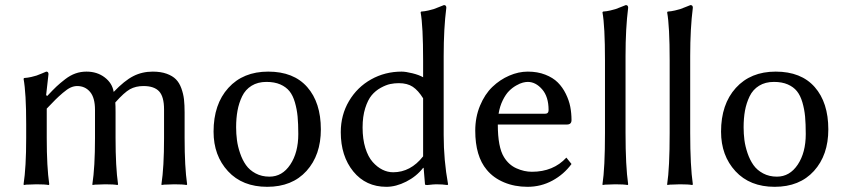

<svg xmlns="http://www.w3.org/2000/svg" viewBox="-20 -718 3285 748"><path d="M619.1 -180.2V-292Q619.1 -341.3 599.9 -362.1Q580.6 -382.8 539.1 -382.8Q508.8 -382.8 486.3 -370.4Q463.9 -357.9 429.2 -318.8Q430.2 -306.6 430.2 -280.8V-180.2Q430.2 -67.4 439.9 0L438 2.9Q424.3 0 390.1 0Q374.5 0 362.3 1Q349.6 1 345.2 2L340.8 2.9L339.8 0Q350.1 -66.4 350.1 -180.2V-290Q350.1 -337.4 330.8 -360.1Q311.5 -382.8 280.8 -382.8Q268.1 -382.8 255.1 -377Q242.2 -371.1 224.6 -356Q207 -340.8 196.5 -330.3Q186 -319.8 162.1 -294.9V-180.2Q162.1 -67.4 171.9 0L169.9 2.9Q156.2 0 122.1 0Q106.4 0 94.2 1Q82 1 77.6 2L73.2 2.9L71.8 0Q82 -66.4 82 -180.2V-234.9Q82 -355.5 71.8 -411.1L74.2 -414.1Q88.4 -415 102.1 -418.2Q115.7 -421.4 122.3 -423.6Q128.9 -425.8 142.6 -431.6Q156.2 -437.5 160.2 -439Q168.9 -439 168.9 -429.2L159.7 -347.2L164.1 -344.2Q186 -367.7 200 -380.9Q213.9 -394 233.9 -409.4Q253.9 -424.8 274.2 -431.9Q294.4 -439 316.9 -439Q358.4 -439 387.9 -416.5Q417.5 -394 422.9 -359.9Q464.8 -403.8 499.3 -421.4Q533.7 -439 575.2 -439Q606.4 -439 629.4 -430.7Q652.3 -422.4 665.5 -408.9Q678.7 -395.5 686.5 -374Q694.3 -352.5 696.8 -330.8Q699.2 -309.1 699.2 -279.8V-180.2Q699.2 -67.4 709 0L707 2.9Q693.4 0 659.2 0Q643.6 0 631.3 1Q619.1 1 614.3 2L609.9 2.9L608.9 0Q619.1 -66.4 619.1 -180.2Z M1018.1 -398.9Q984.4 -398.9 960.2 -384Q936 -369.1 923.3 -342.8Q910.6 -316.4 905.3 -286.9Q899.9 -257.3 899.9 -222.2Q899.9 -196.8 903.1 -172.4Q906.2 -147.9 915.3 -121.3Q924.3 -94.7 938.2 -75Q952.1 -55.2 975.8 -42.5Q999.5 -29.8 1029.8 -29.8Q1079.6 -29.8 1110.8 -76.7Q1142.1 -123.5 1142.1 -195.8Q1142.1 -235.4 1139.4 -263.9Q1136.7 -292.5 1128.9 -319.3Q1121.1 -346.2 1107.7 -362.8Q1094.2 -379.4 1071.8 -389.2Q1049.3 -398.9 1018.1 -398.9ZM812 -205.1Q812 -312 869.6 -375.5Q927.2 -439 1024.9 -439Q1124 -439 1177 -378.7Q1230 -318.4 1230 -213.9Q1230 -113.8 1174.1 -52Q1118.2 9.8 1021 9.8Q924.3 9.8 868.2 -51Q812 -111.8 812 -205.1Z M1628.4 -64Q1602.1 -30.3 1562.3 -10.3Q1522.5 9.8 1485.4 9.8Q1405.3 9.8 1356.4 -50Q1307.6 -109.9 1307.6 -203.1Q1307.6 -270 1339.6 -324.2Q1371.6 -378.4 1425.8 -408.7Q1480 -439 1544.4 -439Q1560.5 -439 1586.4 -432.6Q1612.3 -426.3 1628.4 -417V-481.9Q1628.4 -616.7 1618.7 -669.9L1620.6 -672.9Q1634.8 -673.8 1649.2 -677.2Q1663.6 -680.7 1669.7 -682.6Q1675.8 -684.6 1691.9 -691.2Q1708 -697.8 1709.5 -698.2Q1718.8 -698.2 1718.8 -688Q1708.5 -607.4 1708.5 -500V-191.9Q1708.5 -93.8 1725.6 0L1723.6 2.9Q1704.1 0 1679.2 0Q1670.9 0 1644.5 2.9Q1635.7 2.9 1635.7 0L1630.4 -64ZM1628.4 -108.9V-335Q1609.4 -365.7 1588.1 -379.9Q1566.9 -394 1533.7 -394Q1516.6 -394 1500.2 -390.6Q1483.9 -387.2 1463.4 -376Q1442.9 -364.7 1428 -346.9Q1413.1 -329.1 1402.8 -296.6Q1392.6 -264.2 1392.6 -221.2Q1392.6 -176.3 1403.3 -141.6Q1414.1 -106.9 1431.9 -86.9Q1449.7 -66.9 1470 -56.9Q1490.2 -46.9 1511.7 -46.9Q1579.6 -46.9 1628.4 -108.9Z M2186.5 -104 2206.5 -79.1Q2176.8 -38.6 2132.1 -14.4Q2087.4 9.8 2035.2 9.8Q1984.9 9.8 1943.6 -7.6Q1902.3 -24.9 1876.5 -56.2Q1831.5 -109.4 1831.5 -209Q1831.5 -261.7 1850.1 -306.4Q1868.7 -351.1 1898.2 -379.4Q1927.7 -407.7 1963.9 -423.3Q2000 -439 2036.1 -439Q2074.2 -439 2104.2 -427.2Q2134.3 -415.5 2153.1 -396.7Q2171.9 -377.9 2184.3 -352.5Q2196.8 -327.1 2201.7 -302Q2206.5 -276.9 2206.5 -250Q2206.5 -232.9 2188.5 -232.9H1919.4Q1919.4 -144.5 1943.4 -106Q1961.9 -75.7 1991.9 -62.3Q2022 -48.8 2052.2 -48.8Q2135.7 -48.8 2186.5 -104ZM1922.4 -274.9H2103.5Q2117.2 -274.9 2117.2 -289.1Q2117.2 -341.3 2092 -370.1Q2066.9 -398.9 2036.1 -398.9Q2027.8 -398.9 2017.1 -396.2Q2006.3 -393.6 1991.2 -385Q1976.1 -376.5 1963.1 -363.5Q1950.2 -350.6 1938.7 -327.4Q1927.2 -304.2 1922.4 -274.9Z M2336.9 -200.2V-481.9Q2336.9 -616.7 2327.1 -669.9L2329.1 -672.9Q2343.3 -673.8 2357.7 -677.2Q2372.1 -680.7 2378.2 -682.6Q2384.3 -684.6 2400.4 -691.2Q2416.5 -697.8 2418 -698.2Q2427.2 -698.2 2427.2 -688Q2417 -607.4 2417 -500V-200.2Q2417 -70.8 2427.2 0L2425.3 2.9Q2411.1 0 2377 0Q2361.3 0 2349.1 1Q2336.9 1 2332.5 2L2328.1 2.9L2327.1 0Q2336.9 -63 2336.9 -200.2Z M2588.9 -200.2V-481.9Q2588.9 -616.7 2579.1 -669.9L2581.1 -672.9Q2595.2 -673.8 2609.6 -677.2Q2624 -680.7 2630.1 -682.6Q2636.2 -684.6 2652.3 -691.2Q2668.5 -697.8 2669.9 -698.2Q2679.2 -698.2 2679.2 -688Q2668.9 -607.4 2668.9 -500V-200.2Q2668.9 -70.8 2679.2 0L2677.2 2.9Q2663.1 0 2628.9 0Q2613.3 0 2601.1 1Q2588.9 1 2584.5 2L2580.1 2.9L2579.1 0Q2588.9 -63 2588.9 -200.2Z M2995.1 -398.9Q2961.4 -398.9 2937.3 -384Q2913.1 -369.1 2900.4 -342.8Q2887.7 -316.4 2882.3 -286.9Q2877 -257.3 2877 -222.2Q2877 -196.8 2880.1 -172.4Q2883.3 -147.9 2892.3 -121.3Q2901.4 -94.7 2915.3 -75Q2929.2 -55.2 2952.9 -42.5Q2976.6 -29.8 3006.8 -29.8Q3056.6 -29.8 3087.9 -76.7Q3119.1 -123.5 3119.1 -195.8Q3119.1 -235.4 3116.5 -263.9Q3113.8 -292.5 3106 -319.3Q3098.1 -346.2 3084.7 -362.8Q3071.3 -379.4 3048.8 -389.2Q3026.4 -398.9 2995.1 -398.9ZM2789.1 -205.1Q2789.1 -312 2846.7 -375.5Q2904.3 -439 3002 -439Q3101.1 -439 3154.1 -378.7Q3207 -318.4 3207 -213.9Q3207 -113.8 3151.1 -52Q3095.2 9.8 2998 9.8Q2901.4 9.8 2845.2 -51Q2789.1 -111.8 2789.1 -205.1Z"/></svg>

Font: Linux Biolinum
Style: Regular
Weight: 400
Designer: Philipp H. Poll
Foundry: Philipp H. Poll
Version: Version 0.6.4